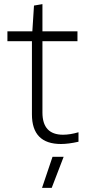

<svg xmlns="http://www.w3.org/2000/svg" viewBox="-20 -692 416 932"><path d="M235 69H289L231 220H184ZM276 7Q135 7 135 -137V-492H16V-540H137L145 -665L186 -672V-540H356V-492H186V-146Q186 -38 286 -38Q320 -38 361 -50V-4Q312 7 276 7Z"/></svg>

Font: Encode Sans Normal
Style: ExtraLight
Weight: 200
Designer: Pablo Impallari, Andres Torresi
Foundry: Pablo Impallari, Andres Torresi
Version: Version 1.000; ttfautohint (v1.00) -l 8 -r 50 -G 200 -x 14 -